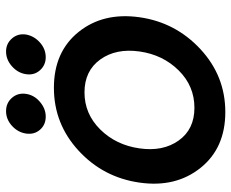

<svg xmlns="http://www.w3.org/2000/svg" viewBox="-85 -672 764 634"><g transform="rotate(-90 297.0 -355.0)"><path d="M229 -586Q202 -586 185.5 -605Q169 -624 173 -651Q177 -678 198.5 -697.5Q220 -717 247 -717Q274 -717 291 -697.5Q308 -678 304 -651Q300 -624 277.5 -605Q255 -586 229 -586ZM425 -586Q399 -586 382 -605Q365 -624 369 -651Q373 -678 395 -697.5Q417 -717 444 -717Q470 -717 487 -697.5Q504 -678 500 -651Q495 -624 473.5 -605Q452 -586 425 -586ZM11 -276Q28 -396 116.5 -477.5Q205 -559 324 -559Q443 -559 508.5 -477.5Q574 -396 557 -276Q540 -157 451.5 -75Q363 7 244 7Q125 7 59.5 -75Q-6 -157 11 -276ZM258 -95Q330 -95 381.5 -147Q433 -199 444 -276Q455 -354 417.5 -406Q380 -458 309 -458Q238 -458 186.5 -406Q135 -354 124 -276Q113 -199 150 -147Q187 -95 258 -95Z"/></g></svg>

Font: Oakes Grotesk Medium
Style: Italic
Weight: 500
Italic angle: -8°
Designer: Samuel Oakes
Foundry: Samuel Oakes
Version: Version 1.000;PS 001.000;hotconv 1.0.88;makeotf.lib2.5.64775